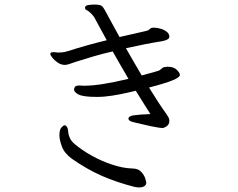

<svg xmlns="http://www.w3.org/2000/svg" viewBox="-20 -776 1040 840"><path d="M654 -655Q667 -655 682.5 -650.5Q698 -646 709.5 -637Q721 -628 721 -615Q721 -602 690 -596Q652 -590 612 -582Q572 -574 531 -565Q548 -535 565.5 -505Q583 -475 600 -446Q630 -454 651.5 -460Q673 -466 675 -467Q684 -472 688.5 -477Q693 -482 703 -483Q707 -484 714 -484Q740 -484 753.5 -470.5Q767 -457 767 -448Q767 -438 736 -425Q705 -412 632 -393Q653 -359 672.5 -329Q692 -299 709 -276Q714 -269 717.5 -262Q721 -255 721 -247Q721 -234 712 -226Q703 -218 692 -216Q688 -216 683 -216.5Q678 -217 672 -218Q641 -223 611 -230.5Q581 -238 566 -241Q542 -246 542 -257Q542 -268 565 -271.5Q588 -275 638 -277Q626 -296 609.5 -322Q593 -348 574 -379Q562 -376 533.5 -369.5Q505 -363 470.5 -357.5Q436 -352 404 -352Q346 -352 325 -362Q304 -372 304 -385Q304 -391 308.5 -396.5Q313 -402 327 -402Q332 -402 337 -401.5Q342 -401 344 -401H349Q383 -401 428.5 -408Q474 -415 542 -431Q525 -460 507.5 -490.5Q490 -521 473 -551Q429 -541 388 -529Q347 -517 313 -506Q312 -506 302.5 -502.5Q293 -499 282 -495.5Q271 -492 264 -492Q247 -492 232 -502.5Q217 -513 208.5 -524.5Q200 -536 200 -539Q200 -546 207 -547Q214 -548 216 -548Q221 -548 225.5 -547Q230 -546 234 -546Q242 -546 252.5 -547Q263 -548 276 -552Q360 -579 447 -600L392 -701Q384 -713 371 -724Q365 -729 358.5 -732Q352 -735 352 -742Q352 -752 366.5 -754Q381 -756 393 -756Q416 -756 423.5 -751Q431 -746 438 -733Q453 -705 469.5 -675Q486 -645 503 -614L621 -641Q630 -643 634.5 -648.5Q639 -654 650 -655ZM570 42Q491 22 426 -6.5Q361 -35 295 -81Q262 -105 251 -134.5Q240 -164 240 -184Q240 -210 249.5 -219Q259 -228 261 -228Q277 -228 279 -195Q280 -184 286 -171.5Q292 -159 303 -149Q335 -121 379.5 -96Q424 -71 471.5 -55.5Q519 -40 557 -39Q584 -39 597.5 -24.5Q611 -10 615.5 5Q620 20 620 22Q620 33 611.5 38.5Q603 44 589 44Q585 44 580 43.5Q575 43 570 42Z"/></svg>

Font: Moon Stars Kai T HW
Style: Regular
Weight: 400
Designer: GuiWonder
Version: Version 1.101